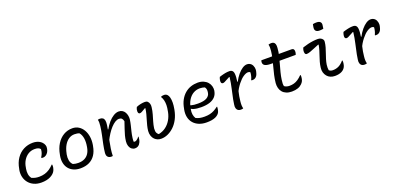

<svg xmlns="http://www.w3.org/2000/svg" viewBox="5 -1687 5391 2626"><g transform="rotate(-20 2700.0 -373.5)"><path d="M368 -542Q397 -542 421 -536Q445 -530 463.5 -519.5Q482 -509 496 -495Q516 -475 524 -450.5Q532 -426 527 -406L525 -393Q520 -367 506.5 -346.5Q493 -326 473.5 -314Q454 -302 431 -302Q426 -302 420 -303.5Q414 -305 409 -307V-313Q427 -340 436 -366.5Q445 -393 446 -422Q433 -438 413 -445Q393 -452 363 -452Q311 -452 269.5 -426.5Q228 -401 200.5 -356Q173 -311 165 -253L162 -239Q155 -198 160.5 -161.5Q166 -125 188 -97Q212 -86 238 -80Q264 -74 295 -74Q340 -74 377.5 -85Q415 -96 448 -118Q481 -140 511 -172H517Q519 -163 519 -152Q519 -141 517 -129Q512 -103 502.5 -83.5Q493 -64 475 -47Q457 -30 430.5 -16.5Q404 -3 370.5 4Q337 11 298 11Q237 11 190 -10.5Q143 -32 113 -69.5Q83 -107 72 -154.5Q61 -202 70 -255L73 -267Q88 -356 130.5 -417.5Q173 -479 234.5 -510.5Q296 -542 368 -542Z M944 -543Q995 -543 1034.5 -518.5Q1074 -494 1099.5 -451.5Q1125 -409 1134 -352.5Q1143 -296 1132 -231L1129 -217Q1116 -142 1082 -91.5Q1048 -41 994.5 -15Q941 11 867 11Q811 11 768 -8Q725 -27 697.5 -61Q670 -95 660 -142.5Q650 -190 660 -247L663 -261Q678 -348 718 -411.5Q758 -475 816 -509Q874 -543 944 -543ZM944 -456Q898 -456 860 -430.5Q822 -405 795 -358.5Q768 -312 755 -247L752 -235Q743 -189 750 -148.5Q757 -108 786 -81Q805 -75 823.5 -72Q842 -69 863 -69Q916 -69 953.5 -87.5Q991 -106 1014 -141Q1037 -176 1046 -225L1048 -236Q1060 -303 1052 -355.5Q1044 -408 1016 -443Q1001 -450 983.5 -453Q966 -456 944 -456Z M1314 -532Q1318 -534 1322.5 -534.5Q1327 -535 1332.5 -536Q1338 -537 1343 -537Q1370 -537 1386.5 -525Q1403 -513 1408 -487.5Q1413 -462 1407 -421Q1399 -365 1387 -310.5Q1375 -256 1364 -204Q1353 -152 1345.5 -100Q1338 -48 1337 3Q1334 3 1331 3.5Q1328 4 1325 4.5Q1322 5 1318 5Q1297 5 1283.5 -1.5Q1270 -8 1262 -19Q1254 -30 1251.5 -43Q1249 -56 1250 -70Q1256 -130 1269 -192.5Q1282 -255 1295.5 -317Q1309 -379 1316 -439Q1320 -470 1319.5 -491.5Q1319 -513 1314 -532ZM1620 -542Q1650 -542 1672 -528Q1694 -514 1707 -491Q1720 -468 1725 -440.5Q1730 -413 1727 -387Q1721 -345 1711 -304.5Q1701 -264 1691 -223.5Q1681 -183 1675 -138Q1673 -123 1672 -109Q1671 -95 1672 -83Q1676 -81 1680 -80Q1684 -79 1688 -79Q1699 -79 1710.5 -85.5Q1722 -92 1733.5 -103Q1745 -114 1752 -126H1758Q1758 -117 1757 -107Q1756 -97 1753 -83Q1749 -63 1742 -48Q1735 -33 1726 -21Q1715 -8 1699 0.5Q1683 9 1659 9Q1634 9 1612.5 -7.5Q1591 -24 1580.5 -54Q1570 -84 1574 -123Q1579 -166 1589.5 -206Q1600 -246 1615.5 -290Q1631 -334 1649 -389Q1643 -418 1629 -432Q1615 -446 1589 -446Q1561 -446 1531 -427.5Q1501 -409 1470.5 -376Q1440 -343 1411.5 -299Q1383 -255 1358 -203L1381 -361H1404Q1432 -412 1467.5 -453Q1503 -494 1542.5 -518Q1582 -542 1620 -542Z M1875 -515Q1907 -529 1940 -535.5Q1973 -542 2002 -542Q2027 -542 2041.5 -527.5Q2056 -513 2062 -490.5Q2068 -468 2064 -442Q2058 -391 2044.5 -344.5Q2031 -298 2017.5 -252.5Q2004 -207 1997 -159Q1995 -136 1997 -119Q1999 -102 2007 -88.5Q2015 -75 2029 -64Q2031 -64 2032 -64Q2033 -64 2034 -64Q2092 -76 2136.5 -109.5Q2181 -143 2210.5 -193Q2240 -243 2252 -303L2254 -315Q2264 -362 2264.5 -400.5Q2265 -439 2257.5 -470.5Q2250 -502 2234 -527V-533Q2245 -538 2256 -540Q2267 -542 2279 -542Q2293 -542 2304.5 -537.5Q2316 -533 2325 -524Q2341 -508 2349 -476.5Q2357 -445 2356.5 -403Q2356 -361 2347 -314L2345 -302Q2331 -228 2300.5 -170.5Q2270 -113 2228 -73.5Q2186 -34 2138.5 -13Q2091 8 2043 8Q2012 8 1989 -2Q1966 -12 1948 -29Q1926 -51 1915.5 -83Q1905 -115 1908 -153Q1912 -192 1921.5 -229Q1931 -266 1942 -302.5Q1953 -339 1963.5 -377.5Q1974 -416 1979 -459L1974 -462Q1942 -444 1921.5 -431.5Q1901 -419 1885 -419Q1871 -419 1864 -433Q1857 -447 1862 -479Q1864 -487 1867 -496Q1870 -505 1875 -515Z M2768 -543Q2817 -543 2853 -527Q2889 -511 2912 -484.5Q2935 -458 2943.5 -425Q2952 -392 2947 -359L2945 -353Q2937 -308 2908 -276Q2879 -244 2828.5 -227Q2778 -210 2703 -210Q2670 -210 2642.5 -213.5Q2615 -217 2594.5 -223.5Q2574 -230 2562 -238L2533 -234L2547 -296Q2563 -288 2581 -282.5Q2599 -277 2623 -274.5Q2647 -272 2679 -272Q2765 -272 2806.5 -296.5Q2848 -321 2855 -362Q2861 -393 2857 -413Q2853 -433 2841 -448Q2825 -453 2808 -456.5Q2791 -460 2769 -460Q2719 -460 2676.5 -436Q2634 -412 2603.5 -364Q2573 -316 2560 -244L2558 -232Q2550 -194 2555 -159.5Q2560 -125 2577 -99Q2605 -85 2634 -79Q2663 -73 2702 -73Q2746 -73 2780 -81Q2814 -89 2843 -104.5Q2872 -120 2902 -143H2908Q2908 -133 2907.5 -124Q2907 -115 2905 -106Q2901 -81 2893 -65Q2885 -49 2871 -36Q2855 -21 2831.5 -10.5Q2808 0 2776.5 5.5Q2745 11 2703 11Q2641 11 2593 -8.5Q2545 -28 2513.5 -64Q2482 -100 2471 -149.5Q2460 -199 2471 -259L2474 -272Q2486 -342 2514 -393Q2542 -444 2581.5 -477.5Q2621 -511 2668.5 -527Q2716 -543 2768 -543Z M3082 -513Q3097 -518 3112 -522.5Q3127 -527 3142.5 -530.5Q3158 -534 3172.5 -537Q3187 -540 3202 -541Q3217 -542 3232 -542Q3249 -542 3261 -536Q3273 -530 3280.5 -517.5Q3288 -505 3290.5 -484Q3293 -463 3291 -432.5Q3289 -402 3283 -362Q3276 -327 3268.5 -295.5Q3261 -264 3254 -233.5Q3247 -203 3241 -171.5Q3235 -140 3232 -104Q3228 -69 3229 -45.5Q3230 -22 3236 1Q3228 4 3219 5.5Q3210 7 3200 7Q3177 7 3161 -3.5Q3145 -14 3138 -36Q3131 -58 3137 -92Q3141 -127 3148.5 -162.5Q3156 -198 3164 -234.5Q3172 -271 3180 -308.5Q3188 -346 3195.5 -385Q3203 -424 3207 -464L3202 -468Q3172 -453 3152.5 -442Q3133 -431 3119.5 -424.5Q3106 -418 3094 -418Q3084 -418 3077 -424Q3070 -430 3068 -442.5Q3066 -455 3070 -475Q3072 -484 3074.5 -493Q3077 -502 3082 -513ZM3488 -548Q3508 -548 3522.5 -541.5Q3537 -535 3548 -525Q3560 -513 3566.5 -498.5Q3573 -484 3576 -469.5Q3579 -455 3578.5 -443.5Q3578 -432 3577 -425L3574 -410Q3571 -397 3566 -381.5Q3561 -366 3551.5 -352Q3542 -338 3526.5 -328.5Q3511 -319 3488 -319Q3484 -319 3479.5 -319.5Q3475 -320 3471 -321V-327Q3483 -353 3489 -377.5Q3495 -402 3497 -428Q3491 -435 3483 -438Q3475 -441 3465 -441Q3436 -441 3397 -415.5Q3358 -390 3315.5 -336.5Q3273 -283 3233 -200L3265 -374L3290 -367Q3319 -422 3353 -462.5Q3387 -503 3422 -525.5Q3457 -548 3488 -548Z M3694 -532H4130Q4156 -532 4165 -516.5Q4174 -501 4170 -474Q4169 -469 4167.5 -463Q4166 -457 4164.5 -451.5Q4163 -446 4160 -441H3801Q3768 -441 3744.5 -446Q3721 -451 3708 -460.5Q3695 -470 3690.5 -484Q3686 -498 3689 -516Q3690 -519 3690.5 -522Q3691 -525 3692 -527.5Q3693 -530 3694 -532ZM4129 -160Q4131 -150 4131 -136.5Q4131 -123 4128 -110Q4124 -88 4116 -71.5Q4108 -55 4090 -37Q4079 -26 4064 -16.5Q4049 -7 4030.5 -0.5Q4012 6 3990 9.5Q3968 13 3942 13Q3897 13 3863 -1Q3829 -15 3807.5 -40Q3786 -65 3777 -99Q3768 -133 3771 -171Q3777 -230 3789.5 -285Q3802 -340 3816.5 -392.5Q3831 -445 3843.5 -498.5Q3856 -552 3862 -608Q3865 -634 3864.5 -656.5Q3864 -679 3859 -700Q3871 -704 3881.5 -705.5Q3892 -707 3903 -707Q3921 -707 3935 -698.5Q3949 -690 3955.5 -670Q3962 -650 3959 -616Q3955 -559 3942 -505Q3929 -451 3913.5 -397Q3898 -343 3884.5 -290.5Q3871 -238 3864 -186Q3859 -154 3859 -134Q3859 -114 3863 -95Q3877 -84 3896 -78Q3915 -72 3939 -72Q3973 -72 4003.5 -80.5Q4034 -89 4063.5 -109Q4093 -129 4123 -160Z M4293 -501Q4332 -514 4371.5 -523.5Q4411 -533 4447.5 -537.5Q4484 -542 4516 -542Q4540 -542 4558.5 -533Q4577 -524 4587.5 -508.5Q4598 -493 4595 -474Q4591 -435 4580 -397Q4569 -359 4555.5 -321Q4542 -283 4530.5 -245.5Q4519 -208 4513 -170Q4510 -146 4510 -127Q4510 -108 4513 -90Q4524 -80 4537 -75Q4550 -70 4568 -70Q4614 -70 4652.5 -88.5Q4691 -107 4729 -151H4735Q4737 -140 4737 -128Q4737 -116 4734 -102Q4730 -77 4721 -59Q4712 -41 4697 -27Q4685 -15 4666 -5.5Q4647 4 4623 9Q4599 14 4569 14Q4533 14 4504 1.5Q4475 -11 4455 -35Q4435 -59 4426 -90.5Q4417 -122 4422 -159Q4427 -202 4438 -240.5Q4449 -279 4461.5 -315Q4474 -351 4485 -387.5Q4496 -424 4503 -464L4498 -468Q4457 -452 4421.5 -436.5Q4386 -421 4357 -411Q4328 -401 4307 -401Q4291 -401 4283.5 -418Q4276 -435 4281 -466Q4283 -475 4286 -484Q4289 -493 4293 -501ZM4525 -755Q4531 -757 4537.5 -758Q4544 -759 4551.5 -760Q4559 -761 4566.5 -761Q4574 -761 4581 -761Q4618 -761 4634.5 -742.5Q4651 -724 4644 -691L4638 -648Q4632 -647 4625.5 -645.5Q4619 -644 4611.5 -643.5Q4604 -643 4597.5 -642.5Q4591 -642 4583 -642Q4545 -642 4528 -660.5Q4511 -679 4518 -717Z M4882 -513Q4897 -518 4912 -522.5Q4927 -527 4942.5 -530.5Q4958 -534 4972.5 -537Q4987 -540 5002 -541Q5017 -542 5032 -542Q5049 -542 5061 -536Q5073 -530 5080.5 -517.5Q5088 -505 5090.5 -484Q5093 -463 5091 -432.5Q5089 -402 5083 -362Q5076 -327 5068.5 -295.5Q5061 -264 5054 -233.5Q5047 -203 5041 -171.5Q5035 -140 5032 -104Q5028 -69 5029 -45.5Q5030 -22 5036 1Q5028 4 5019 5.5Q5010 7 5000 7Q4977 7 4961 -3.5Q4945 -14 4938 -36Q4931 -58 4937 -92Q4941 -127 4948.5 -162.5Q4956 -198 4964 -234.5Q4972 -271 4980 -308.5Q4988 -346 4995.5 -385Q5003 -424 5007 -464L5002 -468Q4972 -453 4952.5 -442Q4933 -431 4919.5 -424.5Q4906 -418 4894 -418Q4884 -418 4877 -424Q4870 -430 4868 -442.5Q4866 -455 4870 -475Q4872 -484 4874.5 -493Q4877 -502 4882 -513ZM5288 -548Q5308 -548 5322.5 -541.5Q5337 -535 5348 -525Q5360 -513 5366.5 -498.5Q5373 -484 5376 -469.5Q5379 -455 5378.5 -443.5Q5378 -432 5377 -425L5374 -410Q5371 -397 5366 -381.5Q5361 -366 5351.5 -352Q5342 -338 5326.5 -328.5Q5311 -319 5288 -319Q5284 -319 5279.5 -319.5Q5275 -320 5271 -321V-327Q5283 -353 5289 -377.5Q5295 -402 5297 -428Q5291 -435 5283 -438Q5275 -441 5265 -441Q5236 -441 5197 -415.5Q5158 -390 5115.5 -336.5Q5073 -283 5033 -200L5065 -374L5090 -367Q5119 -422 5153 -462.5Q5187 -503 5222 -525.5Q5257 -548 5288 -548Z"/></g></svg>

Font: Rec Mono Duotone
Style: Italic
Weight: 400
Italic angle: -10°
Monospace: yes
Version: Version 1.085; ttfautohint (v1.8.4.7-5d5b)